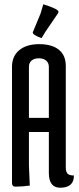

<svg xmlns="http://www.w3.org/2000/svg" viewBox="-20 -866 367 896"><path d="M36 -12V-554Q36 -604 70 -632Q104 -660 163 -660Q222 -660 254.5 -634Q287 -608 287 -558V-85Q287 -64 295.5 -55.5Q304 -47 325 -47Q325 10 261 10Q208 10 208 -59V-250H115V-94L119 0Q85 5 52 5Q36 5 36 -12ZM115 -554V-316H208V-554Q208 -573 195 -583.5Q182 -594 161 -594Q140 -594 127.5 -583.5Q115 -573 115 -554ZM182 -846Q253 -824 253 -811Q253 -808 250 -803L192 -718L174 -688Q133 -703 133 -714Q133 -717 135 -720L169 -802Z"/></svg>

Font: Medula One
Style: Regular
Weight: 400
Designer: Luciano Vergara
Foundry: Luciano Vergara
Version: Version 1.002